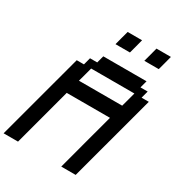

<svg xmlns="http://www.w3.org/2000/svg" viewBox="-253 -1283 1332 1442"><g transform="rotate(30 413.0 -562.5)"><path d="M500 0H625L826.2 -750H763.7L780.3 -812.5H717.8L734.4 -875H359.4L342.8 -812.5H280.3L263.7 -750H201.2L0 0H125Q147 -83 191.9 -250Q236.8 -417 258.8 -500H633.8Q611.3 -417 566.7 -250Q522 -83 500 0ZM667.5 -625H292.5Q298.3 -646 309.6 -687.7Q320.8 -729.5 326.2 -750H701.2Q695.8 -729.5 684.6 -687.5Q673.3 -645.5 667.5 -625ZM643.1 -1000H768.1Q773.9 -1020.5 784.9 -1062.3Q795.9 -1104 801.3 -1125H676.3Q670.9 -1104 659.9 -1062.3Q648.9 -1020.5 643.1 -1000ZM393.1 -1000H518.1Q523.9 -1020.5 534.9 -1062.3Q545.9 -1104 551.3 -1125H426.3Q420.4 -1104 409.4 -1062.3Q398.4 -1020.5 393.1 -1000Z"/></g></svg>

Font: Faithful 32x
Style: Oblique
Weight: 400
Foundry: Faithful Resource Pack
Version: Version 1.0; January 27, 2023